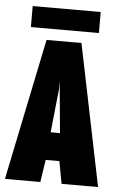

<svg xmlns="http://www.w3.org/2000/svg" viewBox="-54 -800 516 838"><g transform="rotate(5 204.0 -381.0)"><path d="M0 0 128 -620H281L408 0H248L230 -98H170L155 0ZM201 -411 181 -220H222L204 -411L203 -439H202ZM55 -670V-762H353V-670Z"/></g></svg>

Font: Smooch Sans Black
Style: Regular
Weight: 900
Designer: Robert E. Leuschke
Foundry: Robert E. Leuschke
Version: Version 1.010; ttfautohint (v1.8.3)